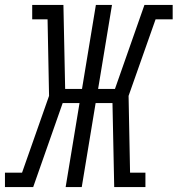

<svg xmlns="http://www.w3.org/2000/svg" viewBox="-54 -755 717 775"><path d="M-34 0V-58H35L144 -368L138 -677H76V-735H202L209 -396H277L333 -735H398L342 -396H410L529 -735H643V-677H574L465 -368L471 -58H533V0H407L400 -339H332L276 0H211L267 -339H199L80 0Z"/></svg>

Font: Iosevka Slab Light Extended
Style: Italic
Weight: 300
Width: 7
Italic angle: -9°
Monospace: yes
Designer: Belleve Invis
Foundry: Belleve Invis
Version: Version 11.1.0; ttfautohint (v1.8.3)